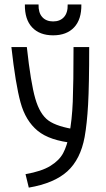

<svg xmlns="http://www.w3.org/2000/svg" viewBox="-20 -649 478 863"><path d="M109.4 194.3 94.7 133.8Q167 121.1 206.5 96.7Q246.1 72.3 263.7 39.6Q281.2 6.8 291 -43.9Q303.7 -108.4 307.1 -192.4Q310.5 -276.4 310.5 -437.5H380.9Q380.9 -266.6 376 -179.7Q371.1 -92.8 360.4 -33.2Q341.8 67.4 282.7 121.1Q223.6 174.8 109.4 194.3ZM324.2 -66.4 313.5 -5.9Q203.1 -16.6 148.9 -61.5Q94.7 -106.4 72.3 -188.5Q49.8 -270.5 31.2 -437.5H100.6Q118.2 -276.4 138.7 -205.6Q159.2 -134.8 198.2 -106.9Q237.3 -79.1 324.2 -66.4ZM91.8 -628.9H153.3Q152.3 -591.8 169.9 -572.3Q187.5 -552.7 218.8 -552.7Q250 -552.7 267.6 -572.3Q285.2 -591.8 284.2 -628.9H345.7Q346.7 -561.5 313 -525.9Q279.3 -490.2 218.8 -490.2Q158.2 -490.2 124.5 -525.9Q90.8 -561.5 91.8 -628.9Z"/></svg>

Font: Sudo Var
Style: Regular
Weight: 400
Monospace: yes
Designer: Jens Kutilek
Foundry: Jens Kutilek
Version: Version 0.065;FEAKit 1.0